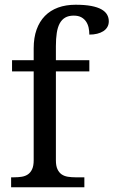

<svg xmlns="http://www.w3.org/2000/svg" viewBox="-20 -790 479 810"><path d="M335.9 -42V0H26.9V-42H40Q57.1 -42 72 -44.4Q86.9 -46.9 97.9 -54.4Q108.9 -62 115.5 -76.2Q122.1 -90.3 122.1 -113.8V-488.8H30.8V-536.1H122.1V-585.9Q122.1 -630.9 134.3 -665Q146.5 -699.2 169.4 -722.7Q192.4 -746.1 225.1 -758.1Q257.8 -770 298.8 -770Q337.9 -770 364.7 -764.9Q391.6 -759.8 408 -750.5Q424.3 -741.2 431.6 -728.5Q439 -715.8 439 -700.2Q439 -686.5 432.9 -676Q426.8 -665.5 415.8 -658.4Q404.8 -651.4 389.9 -647.7Q375 -644 356.9 -644Q356.9 -659.2 353.8 -673.6Q350.6 -688 343 -699.2Q335.4 -710.4 322.8 -717.3Q310.1 -724.1 291 -724.1Q269.5 -724.1 255.1 -715.8Q240.7 -707.5 231.9 -691.2Q223.1 -674.8 219.5 -650.9Q215.8 -627 215.8 -595.2V-536.1H356.9V-488.8H215.8V-113.8Q215.8 -90.3 222.4 -76.2Q229 -62 240 -54.4Q251 -46.9 266.1 -44.4Q281.2 -42 297.9 -42Z"/></svg>

Font: Droid Serif
Style: Regular
Weight: 400
Designer: Monotype Design team
Foundry: Monotype Imaging Inc.
Version: Version 1.03